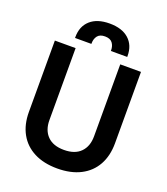

<svg xmlns="http://www.w3.org/2000/svg" viewBox="-163 -1021 998 1148"><g transform="rotate(20 336.0 -447.0)"><path d="M336 14Q250 14 188.5 -17.5Q127 -49 94.5 -107.5Q62 -166 62 -246V-700H194V-242Q194 -178 230.5 -141Q267 -104 336 -104Q405 -104 441.5 -141Q478 -178 478 -242V-700H610V-246Q610 -166 577.5 -107.5Q545 -49 483.5 -17.5Q422 14 336 14ZM170 -756V-762Q170 -830 213.5 -869Q257 -908 336 -908Q415 -908 458.5 -869Q502 -830 502 -762V-756H398V-760Q398 -788 383.5 -807Q369 -826 336 -826Q303 -826 288.5 -807Q274 -788 274 -760V-756Z"/></g></svg>

Font: Space Grotesk Light
Style: Bold
Weight: 700
Version: Version 2.000